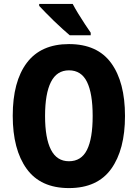

<svg xmlns="http://www.w3.org/2000/svg" viewBox="-20 -950 703 980"><path d="M618 -358Q618 -186 547.5 -88Q477 10 332 10Q187 10 116 -88.5Q45 -187 45 -359Q45 -534 117 -629.5Q189 -725 332 -725Q477 -725 547.5 -628Q618 -531 618 -358ZM210 -358Q210 -245 240 -186Q270 -127 332 -127Q395 -127 424 -185Q453 -243 453 -358Q453 -473 424 -532Q395 -591 332 -591Q270 -591 240 -531.5Q210 -472 210 -358ZM351 -930Q362 -909 379 -881Q396 -853 414 -826Q432 -799 443 -783V-770H336Q322 -782 300 -801.5Q278 -821 255 -843.5Q232 -866 212 -886.5Q192 -907 180 -920V-930Z"/></svg>

Font: Noto Sans Thai Cond ExtBd
Style: Regular
Weight: 800
Width: 3
Designer: Monotype Design Team
Foundry: Monotype Imaging Inc.
Version: Version 2.002; ttfautohint (v1.8.4.7-5d5b)